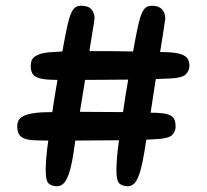

<svg xmlns="http://www.w3.org/2000/svg" viewBox="-20 -692 719 668"><path d="M489 -206 482 -162Q472 -100 459 -72Q446 -44 425 -44Q407 -44 396 -53Q385 -62 385 -99Q385 -116 387 -143Q389 -170 394 -204Q357 -204 318 -203.5Q279 -203 242 -203L236 -162Q227 -100 213.5 -72Q200 -44 179 -44Q161 -44 150 -53Q139 -62 139 -99Q139 -116 141 -142.5Q143 -169 148 -203Q119 -203 98.5 -204Q78 -205 65 -210Q52 -215 46 -225Q40 -235 40 -252Q40 -264 44.5 -273Q49 -282 62 -288.5Q75 -295 99 -298.5Q123 -302 162 -302Q166 -330 170.5 -358Q175 -386 180 -414Q155 -414 137.5 -416Q120 -418 108.5 -423Q97 -428 92 -437.5Q87 -447 87 -463Q87 -471 89 -478.5Q91 -486 98 -492.5Q105 -499 117.5 -503.5Q130 -508 150 -510L197 -513Q206 -563 212.5 -594Q219 -625 226 -642.5Q233 -660 241.5 -666Q250 -672 263 -672Q287 -672 298 -659.5Q309 -647 309 -628Q309 -627 308.5 -624Q308 -621 306.5 -610Q305 -599 301 -576.5Q297 -554 291 -514Q328 -514 366 -514Q404 -514 443 -513Q452 -563 458.5 -594Q465 -625 472 -642.5Q479 -660 487.5 -666Q496 -672 509 -672Q532 -672 543.5 -659.5Q555 -647 555 -629Q555 -627 554.5 -624Q554 -621 552.5 -610Q551 -599 547.5 -576Q544 -553 537 -511Q569 -511 589 -508Q609 -505 620 -499Q631 -493 635 -484Q639 -475 639 -463Q639 -446 626.5 -433.5Q614 -421 573 -419L522 -417L504 -300Q531 -300 548 -297.5Q565 -295 574.5 -289.5Q584 -284 587.5 -274.5Q591 -265 591 -252Q591 -234 578.5 -222Q566 -210 525 -208ZM408 -302Q412 -330 416.5 -358.5Q421 -387 426 -415Q391 -415 353.5 -414.5Q316 -414 276 -414L258 -303Q292 -303 329.5 -302.5Q367 -302 408 -302Z"/></svg>

Font: Sniglet
Style: Regular
Weight: 400
Designer: Haley Fiege
Foundry: Haley Fiege, Pablo Impallari, Brenda Gallo
Version: Version 2.000; ttfautohint (v0.95) -l 8 -r 50 -G 200 -x 14 -